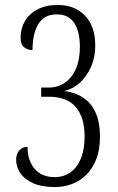

<svg xmlns="http://www.w3.org/2000/svg" viewBox="-20 -744 474 774"><path d="M201 10Q148 10 113.5 -5.5Q79 -21 62 -46Q45 -71 45 -100Q45 -123 57.5 -137.5Q70 -152 91 -152Q91 -97 119.5 -63.5Q148 -30 201 -30Q236 -30 263 -48.5Q290 -67 305.5 -103.5Q321 -140 321 -194Q321 -271 285.5 -312.5Q250 -354 176 -354H146V-391H176Q213 -391 241.5 -410.5Q270 -430 286 -466.5Q302 -503 302 -555Q302 -617 279 -651.5Q256 -686 210 -686Q173 -686 151.5 -667Q130 -648 120.5 -615.5Q111 -583 111 -542Q93 -542 78 -553Q63 -564 63 -592Q63 -629 80.5 -659Q98 -689 132 -706.5Q166 -724 213 -724Q281 -724 322.5 -681Q364 -638 364 -560Q364 -515 348 -477Q332 -439 304 -412.5Q276 -386 239 -377Q266 -374 292 -363Q318 -352 338.5 -331Q359 -310 371 -276Q383 -242 383 -193Q383 -140 368 -102Q353 -64 327.5 -39Q302 -14 269.5 -2Q237 10 201 10Z"/></svg>

Font: Noto Serif Khmer ExtraCondensed Light
Style: Regular
Weight: 300
Width: 2
Designer: Danh Hong and the Monotype Design Team
Foundry: Monotype Imaging Inc.
Version: Version 2.004